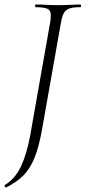

<svg xmlns="http://www.w3.org/2000/svg" viewBox="-46 -645 382 858"><path d="M-19 193Q-21 194 -24 189Q-27 184 -25 182Q22 154 48 98Q74 42 89 -40L178 -544Q186 -587 174 -600Q162 -613 113 -613Q111 -613 111 -619Q111 -625 113 -625Q133 -625 158.5 -623.5Q184 -622 212 -622Q244 -622 269 -623.5Q294 -625 313 -625Q316 -625 316 -619Q316 -613 313 -613Q281 -613 264 -607Q247 -601 239 -586Q231 -571 226 -542L142 -67Q128 11 108.5 59.5Q89 108 59 138.5Q29 169 -19 193Z"/></svg>

Font: Cormorant Light
Style: Italic
Weight: 300
Italic angle: -10°
Designer: Christian Thalmann (Catharsis Fonts)
Foundry: Catharsis Fonts
Version: Version 4.000